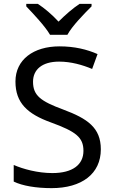

<svg xmlns="http://www.w3.org/2000/svg" viewBox="-20 -964 589 994"><path d="M239 -784H329C353 -829 416 -893 454 -931V-944H392C357 -921 319 -888 283 -852C250 -888 211 -921 176 -944H116V-931C152 -893 213 -829 239 -784ZM502 -191C502 -303 433 -350 307 -397C191 -440 151 -469 151 -541C151 -603 197 -645 286 -645C348 -645 407 -628 457 -607L485 -684C431 -708 366 -724 288 -724C153 -724 60 -655 60 -542C60 -431 122 -374 244 -330C373 -283 412 -253 412 -183C412 -112 357 -68 251 -68C175 -68 99 -89 51 -110V-24C96 -2 167 10 247 10C403 10 502 -64 502 -191Z"/></svg>

Font: Noto Sans EgyptHiero
Style: Regular
Weight: 400
Designer: Monotype Design Team
Foundry: Monotype Imaging Inc.
Version: Version 2.002